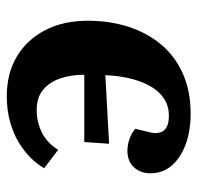

<svg xmlns="http://www.w3.org/2000/svg" viewBox="-28 -539 581 565"><g transform="rotate(-90 262.5 -256.5)"><path d="M156 -107Q149 -81 160.5 -65.5Q172 -50 205 -50Q240 -50 265.5 -72.5Q291 -95 306 -137Q321 -179 324 -237L122 -226L127 -299H325Q325 -339 314 -370.5Q303 -402 280.5 -420.5Q258 -439 221 -439Q187 -439 156.5 -424.5Q126 -410 104 -376L50 -417Q62 -438 81.5 -457.5Q101 -477 127 -492.5Q153 -508 187 -517.5Q221 -527 262 -527Q329 -527 378.5 -497.5Q428 -468 456 -414.5Q484 -361 484 -288Q484 -225 466.5 -170Q449 -115 414.5 -73.5Q380 -32 328.5 -9Q277 14 211 14Q160 14 120.5 -0.5Q81 -15 58 -41.5Q35 -68 35 -105Q35 -133 52.5 -152.5Q70 -172 101 -172Q119 -172 136 -166Q153 -160 166 -149Z"/></g></svg>

Font: Literata 18pt
Style: Bold Italic
Weight: 700
Italic angle: -2°
Designer: Latin by Veronika Burian and Jose Scaglione. Greek by Irene Vlachou. Cyrillic by Vera Evstafieva
Foundry: TypeTogether
Version: Version 3.103;gftools[0.9.29]